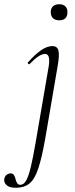

<svg xmlns="http://www.w3.org/2000/svg" viewBox="-98 -613 355 908"><path d="M-23 275Q-54 275 -67 262.5Q-80 250 -78 235Q-76 221 -67 214Q-58 207 -48 207Q-37 207 -32 215Q-27 223 -24.5 234Q-22 245 -17 253Q-12 261 -2 261Q14 261 25.5 241Q37 221 47.5 177.5Q58 134 70 64L132 -297Q142 -358 115 -358Q88 -358 43 -311Q40 -307 35.5 -311.5Q31 -316 35 -319Q69 -357 97 -376Q125 -395 150 -395Q173 -395 178.5 -373.5Q184 -352 174 -297L116 42Q100 133 83 184Q66 235 41 255Q16 275 -23 275ZM182 -517Q163 -517 152.5 -527Q142 -537 142 -556Q142 -573 152.5 -583Q163 -593 182 -593Q201 -593 211 -583Q221 -573 221 -556Q221 -517 182 -517Z"/></svg>

Font: Cormorant Infant Light
Style: Italic
Weight: 300
Italic angle: -10°
Designer: Christian Thalmann (Catharsis Fonts)
Foundry: Catharsis Fonts
Version: Version 4.001